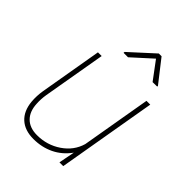

<svg xmlns="http://www.w3.org/2000/svg" viewBox="-215 -849 966 966"><g transform="rotate(45 268.0 -366.0)"><path d="M452.6 -622.1 452.1 -617.2 419.9 -616.7 348.6 -712.4 244.1 -617.7H212.4L212.9 -624.5L340.3 -740.7H359.9ZM374 0 390.6 -85.4Q356 -37.6 306.6 -13.9Q257.3 9.8 198.2 9.8Q136.7 9.8 100.8 -22.9Q64.9 -55.7 59.1 -116.2Q55.7 -154.8 62.5 -195.8L119.6 -528.3H146L87.9 -191.9Q82.5 -158.7 84.5 -127.4Q86.9 -74.7 116.2 -45.7Q145.5 -16.6 197.3 -16.6Q268.6 -16.6 325.7 -55.4Q382.8 -94.2 400.9 -156.7L464.8 -528.3H491.7L400.9 0Z"/></g></svg>

Font: TypoPRO Roboto
Style: Italic
Weight: 250
Italic angle: -12°
Designer: Google
Version: Version 2.136; 2016